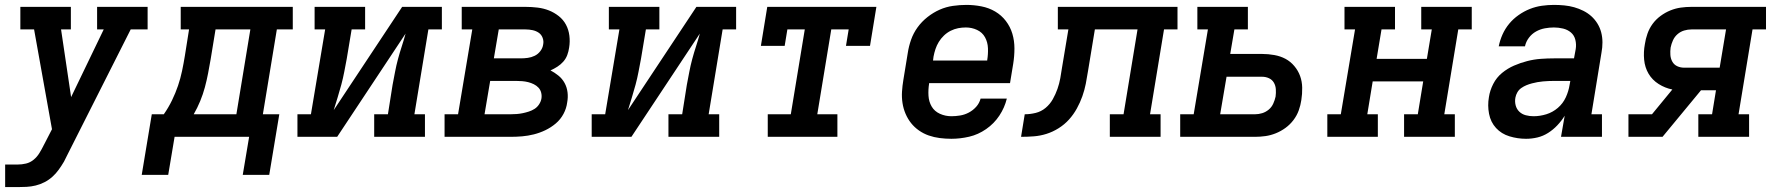

<svg xmlns="http://www.w3.org/2000/svg" viewBox="-20 -558 7240 783"><path d="M1 205V113H52Q69 113 86 109Q103 105 117 93.5Q131 82 140.5 66.5Q150 51 158 35Q158 35 158 34.5Q158 34 158 34L159 33L192 -31L119 -438H63V-530H269V-438H229L270 -162L403 -438H376V-530H582V-438H513L254 75Q251 82 247.5 88Q244 94 241 101Q231 118 219.5 134Q208 150 193.5 163Q179 176 161.5 185Q144 194 125.5 198.5Q107 203 88.5 204Q70 205 52 205Z M558 155 599 -92H648Q667 -119 681.5 -149Q696 -179 706 -208.5Q716 -238 722.5 -269Q729 -300 734 -331L751 -438H717V-530H1174V-438H1109L1052 -92H1119L1078 155H970L996 0H692L666 155ZM770 -92H944L1001 -438H859L839 -316Q834 -287 828.5 -258.5Q823 -230 815.5 -202Q808 -174 796.5 -146Q785 -118 770 -92Z M1193 0V-92H1248L1306 -438H1263V-530H1469V-438H1414L1394 -318Q1389 -292 1384 -265.5Q1379 -239 1372 -213Q1365 -187 1357 -161Q1349 -135 1341 -109L1620 -530H1782V-438H1727L1670 -92H1713V0H1506V-92H1562L1581 -212Q1586 -238 1591 -264.5Q1596 -291 1603 -317Q1610 -343 1618.5 -369Q1627 -395 1634 -421L1355 0Z M1793 0V-92H1848L1906 -438H1863V-530H2123Q2148 -530 2172.5 -527Q2197 -524 2218.5 -515.5Q2240 -507 2258.5 -492.5Q2277 -478 2288 -457.5Q2299 -437 2302 -412.5Q2305 -388 2301 -364Q2299 -349 2293.5 -334Q2288 -319 2277.5 -307Q2267 -295 2253 -286Q2239 -277 2225 -271Q2242 -262 2257.5 -249.5Q2273 -237 2282.5 -219.5Q2292 -202 2294.5 -181.5Q2297 -161 2293 -140Q2290 -116 2278 -93.5Q2266 -71 2246.5 -54.5Q2227 -38 2204 -27Q2181 -16 2157 -10Q2133 -4 2109.5 -2Q2086 0 2062 0ZM1994 -320H2104Q2118 -320 2132.5 -322Q2147 -324 2160.5 -330.5Q2174 -337 2183.5 -349.5Q2193 -362 2195 -376Q2198 -390 2193 -403.5Q2188 -417 2177 -424.5Q2166 -432 2152 -435Q2138 -438 2123 -438H2014ZM1956 -92H2062Q2075 -92 2087.5 -93Q2100 -94 2112 -96.5Q2124 -99 2136.5 -103Q2149 -107 2160 -114Q2171 -121 2178.5 -132.5Q2186 -144 2188 -156Q2190 -168 2187 -180Q2184 -192 2176 -200.5Q2168 -209 2157 -214.5Q2146 -220 2134 -223Q2122 -226 2109.5 -227Q2097 -228 2085 -228H1979Z M2393 0V-92H2448L2506 -438H2463V-530H2669V-438H2614L2594 -318Q2589 -292 2584 -265.5Q2579 -239 2572 -213Q2565 -187 2557 -161Q2549 -135 2541 -109L2820 -530H2982V-438H2927L2870 -92H2913V0H2706V-92H2762L2781 -212Q2786 -238 2791 -264.5Q2796 -291 2803 -317Q2810 -343 2818.5 -369Q2827 -395 2834 -421L2555 0Z M3111 0V-92H3205L3262 -438H3191L3180 -371H3083L3109 -530H3554L3528 -371H3430L3441 -438H3370L3313 -92H3395V0Z M3860 8Q3836 8 3812.5 5Q3789 2 3767.5 -5.5Q3746 -13 3727.5 -26Q3709 -39 3695.5 -56Q3682 -73 3673 -94Q3664 -115 3660.5 -138Q3657 -161 3658.5 -184.5Q3660 -208 3664 -232L3682 -342Q3686 -369 3695.5 -396Q3705 -423 3722 -446.5Q3739 -470 3762.5 -488.5Q3786 -507 3812 -518.5Q3838 -530 3866 -534Q3894 -538 3921 -538Q3952 -538 3982.5 -532Q4013 -526 4038.5 -511Q4064 -496 4082 -472.5Q4100 -449 4108.5 -420.5Q4117 -392 4117 -360.5Q4117 -329 4112 -298L4099 -219H3769V-217Q3765 -192 3766.5 -167.5Q3768 -143 3779.5 -123.5Q3791 -104 3813 -94Q3835 -84 3860 -84Q3877 -84 3895.5 -87Q3914 -90 3931 -99Q3948 -108 3961 -122.5Q3974 -137 3979 -156H4086Q4077 -119 4055.5 -86.5Q4034 -54 4001.5 -31.5Q3969 -9 3932.5 -0.5Q3896 8 3860 8ZM3785 -311H4006V-313Q4010 -337 4009 -361.5Q4008 -386 3997 -406Q3986 -426 3964.5 -436Q3943 -446 3919 -446Q3903 -446 3887.5 -443Q3872 -440 3857 -432.5Q3842 -425 3829.5 -413Q3817 -401 3808.5 -387Q3800 -373 3795 -358Q3790 -343 3787 -327Z M4144 0 4159 -92Q4181 -92 4203.5 -97.5Q4226 -103 4244 -118Q4262 -133 4273.5 -153.5Q4285 -174 4292.5 -195.5Q4300 -217 4304 -239Q4308 -261 4311 -282L4337 -438H4294V-530H4782V-438H4727L4670 -92H4713V0H4506V-92H4562L4619 -438H4445L4417 -268Q4413 -242 4408 -216.5Q4403 -191 4394 -165.5Q4385 -140 4371.5 -115.5Q4358 -91 4339.5 -70.5Q4321 -50 4297 -35Q4273 -20 4247.5 -12Q4222 -4 4196 -2Q4170 0 4144 0Z M4793 0V-92H4848L4906 -438H4863V-530H5069V-438H5014L4997 -338H5127Q5152 -338 5177 -333.5Q5202 -329 5222.5 -318Q5243 -307 5258.5 -288.5Q5274 -270 5282 -248Q5290 -226 5290.5 -200.5Q5291 -175 5287 -150Q5284 -129 5276.5 -108Q5269 -87 5255 -68.5Q5241 -50 5222.5 -36.5Q5204 -23 5183 -14.5Q5162 -6 5140.5 -3Q5119 0 5098 0ZM4956 -92H5098Q5113 -92 5127.5 -96.5Q5142 -101 5154 -111Q5166 -121 5172.5 -135.5Q5179 -150 5182 -164Q5184 -179 5183 -194Q5182 -209 5175 -221Q5168 -233 5155 -239Q5142 -245 5127 -245H4982Z M5393 0V-92H5448L5506 -438H5463V-530H5669V-438H5614L5594 -318H5799L5819 -438H5776V-530H5982V-438H5927L5870 -92H5913V0H5706V-92H5762L5784 -226H5578L5556 -92H5599V0Z M6203 8Q6169 8 6136 -2Q6103 -12 6081 -36Q6059 -60 6052.5 -94Q6046 -128 6052 -162Q6056 -189 6069.5 -215.5Q6083 -242 6105.5 -260.5Q6128 -279 6154.5 -290.5Q6181 -302 6208.5 -309Q6236 -316 6263.5 -318Q6291 -320 6318 -320H6399L6406 -358Q6409 -377 6404.5 -395.5Q6400 -414 6386.5 -425.5Q6373 -437 6354.5 -441.5Q6336 -446 6317 -446Q6299 -446 6280 -442.5Q6261 -439 6244 -429.5Q6227 -420 6215 -404Q6203 -388 6199 -369H6092Q6097 -394 6107.5 -417.5Q6118 -441 6134.5 -461Q6151 -481 6173 -496.5Q6195 -512 6219 -521.5Q6243 -531 6268 -534.5Q6293 -538 6317 -538Q6338 -538 6359 -536Q6380 -534 6399.5 -528.5Q6419 -523 6437 -514Q6455 -505 6469.5 -492Q6484 -479 6494.5 -462Q6505 -445 6510 -425.5Q6515 -406 6515 -385Q6515 -364 6511 -343L6470 -92H6513V0H6346L6361 -86Q6348 -65 6331 -47Q6314 -29 6293.5 -16Q6273 -3 6250 2.5Q6227 8 6204 8Q6204 8 6204 8Q6204 8 6203 8ZM6234 -84Q6260 -84 6286 -92Q6312 -100 6333 -118Q6354 -136 6365.5 -161Q6377 -186 6381 -212L6384 -228H6318Q6306 -228 6295 -227.5Q6284 -227 6272.5 -226Q6261 -225 6250 -223Q6239 -221 6227.5 -218Q6216 -215 6205 -210.5Q6194 -206 6184 -199Q6174 -192 6168 -181.5Q6162 -171 6160 -160Q6157 -144 6161 -128.5Q6165 -113 6176 -102.5Q6187 -92 6202.5 -88Q6218 -84 6234 -84Z M6621 0V-92H6717L6800 -193Q6770 -199 6744 -215.5Q6718 -232 6703 -257.5Q6688 -283 6685 -314.5Q6682 -346 6688 -378Q6691 -399 6698.5 -420.5Q6706 -442 6719.5 -460.5Q6733 -479 6752 -493Q6771 -507 6792 -515.5Q6813 -524 6834.5 -527Q6856 -530 6878 -530H7182V-438H7127L7070 -92H7113V0H6906V-92H6962L6978 -190H6917L6760 0ZM6848 -282H6993L7019 -438H6878Q6863 -438 6848 -433.5Q6833 -429 6821 -418.5Q6809 -408 6802.5 -393.5Q6796 -379 6793 -364Q6791 -349 6792 -334Q6793 -319 6800 -306.5Q6807 -294 6820 -288Q6833 -282 6848 -282Z"/></svg>

Font: Iosevka Slab SmBdExObl
Style: Regular
Weight: 600
Width: 7
Italic angle: -9°
Monospace: yes
Designer: Belleve Invis
Foundry: Belleve Invis
Version: Version 11.1.0; ttfautohint (v1.8.3)